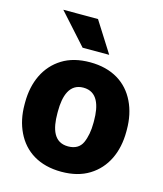

<svg xmlns="http://www.w3.org/2000/svg" viewBox="-113 -834 789 929"><g transform="rotate(15 281.0 -370.0)"><path d="M25.9 -258.8C25.9 -207.5 35.6 -161.6 55.2 -121.1C94.2 -40 170.4 9.8 281.2 9.8C336.4 9.8 382.8 -2 420.4 -25.4C496.1 -71.8 535.6 -155.8 535.6 -258.8V-269C535.6 -320.3 525.9 -366.7 506.3 -407.2C467.3 -488.3 391.1 -538.1 280.3 -538.1C225.1 -538.1 178.7 -526.4 141.1 -502.9C65.4 -456.1 25.9 -372.1 25.9 -269ZM190.4 -269C190.4 -345.7 210.9 -411.1 280.3 -411.1C351.1 -411.1 371.1 -345.7 371.1 -269V-258.8C371.1 -219.2 364.7 -185.5 352.5 -158.2C339.8 -130.9 315.9 -117.2 281.2 -117.2C210.4 -117.2 190.4 -179.7 190.4 -258.8ZM88.4 -750 226.1 -596.7H359.4L262.2 -750Z"/></g></svg>

Font: Vazirmatn Black
Style: Regular
Weight: 900
Designer: Saber Rastikerdar
Foundry: Saber Rastikerdar
Version: Version 33.003